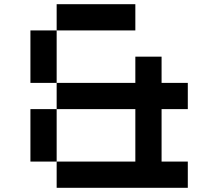

<svg xmlns="http://www.w3.org/2000/svg" viewBox="-20 -1020 1040 915"><path d="M625 -875H125V-625H875V-500H125V-250H625V-750H750V-250H875V-125H250V-1000H625Z"/></svg>

Font: Picon
Style: Regular
Weight: 400
Designer: yne
Foundry: yne
Version: Version 21.02.27; git-deadbeef-release